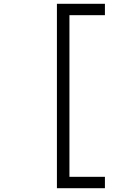

<svg xmlns="http://www.w3.org/2000/svg" viewBox="-20 -886 740 1012"><path d="M533 -866V-806H346V46H533V106H280V-866Z"/></svg>

Font: Martian Mono SemiExpanded ExtraLight
Style: Regular
Weight: 250
Monospace: yes
Version: Version 0.930